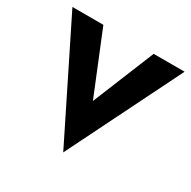

<svg xmlns="http://www.w3.org/2000/svg" viewBox="-123 -579 745 747"><g transform="rotate(30 250.0 -206.0)"><path d="M-2 -460H137L250 -183L363 -460H502L250 48Z"/></g></svg>

Font: Von Semi
Style: Regular
Weight: 600
Version: Version 4.000; ttfautohint (v1.8.4.7-5d5b)